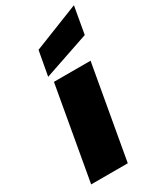

<svg xmlns="http://www.w3.org/2000/svg" viewBox="-214 -934 846 1008"><g transform="rotate(-30 208.5 -430.0)"><path d="M25 0 125 -564H347L247 0ZM139 -750 417 -860 388 -696 112 -602Z"/></g></svg>

Font: Poppins Black
Style: Italic
Weight: 900
Italic angle: -10°
Designer: Ninad Kale (Devanagari), Jonny Pinhorn (Latin)
Foundry: Indian Type Foundry
Version: Version 3.200;PS 1.000;hotconv 16.6.54;makeotf.lib2.5.65590